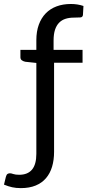

<svg xmlns="http://www.w3.org/2000/svg" viewBox="-89 -747 447 964"><path d="M327.5 -672.5Q326.5 -660.5 314.5 -659.5Q302.5 -658.5 281.5 -658.5Q258.5 -658.5 239.8 -652.5Q221 -646.5 207.8 -633Q194.5 -619.5 187.2 -597.5Q180 -575.5 180 -543V-496.5H325.5V-432H182.5V15.5Q182.5 56.5 172.5 90Q162.5 123.5 142 147.5Q121.5 171.5 90 184.5Q58.5 197.5 15.5 197.5Q-8.5 197.5 -27.8 193.2Q-47 189 -69 180L-59.5 141Q-56.5 129.5 -51 126.2Q-45.5 123 -39 123Q-32.5 123 -22 126.8Q-11.5 130.5 7.5 130.5Q50 130.5 71.8 104.5Q93.5 78.5 93.5 25.5V-431L37.5 -437Q26.5 -439.5 20 -444.8Q13.5 -450 13.5 -460V-496.5H93.5V-545.5Q93.5 -589 105.8 -622.8Q118 -656.5 140.5 -679.8Q163 -703 195 -715Q227 -727 267 -727Q301 -727 330 -717Z"/></svg>

Font: Lato 2
Style: Regular
Weight: 400
Designer: Lukasz Dziedzic with Adam Twardoch and Botio Nikoltchev
Foundry: tyPoland Lukasz Dziedzic
Version: Version 2.015; 2015-08-06; http://www.latofonts.com/